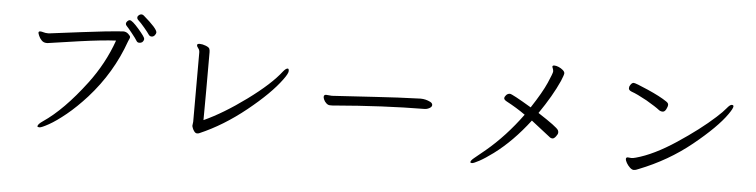

<svg xmlns="http://www.w3.org/2000/svg" viewBox="-48 -1027 5096 1295"><g transform="rotate(5 2500.0 -379.5)"><path d="M254 -607Q305 -613 472 -634.5Q639 -656 752 -664Q772 -664 786.5 -650.5Q801 -637 801 -630Q801 -623 797 -616Q793 -609 790 -600Q713 -382 555 -206Q486 -130 421 -77Q356 -24 307.5 3Q259 30 245 30Q231 30 231 24Q231 10 265 -13Q401 -105 548 -300Q653 -439 709 -598Q621 -594 463 -572L257 -542Q253 -541 250 -541H243Q223 -541 209.5 -555Q196 -569 189.5 -585Q183 -601 183 -605Q183 -614 192 -615H195Q204 -615 217 -611Q230 -607 246 -607ZM886 -603Q878 -597 866 -597Q854 -597 848 -606Q838 -623 809 -659Q780 -695 772.5 -702Q765 -709 765 -717.5Q765 -726 773 -734.5Q781 -743 790 -743Q806 -743 851.5 -690.5Q897 -638 897 -626Q897 -614 886 -603ZM880 -783Q975 -702 975 -676Q975 -668 966.5 -657Q958 -646 945 -646Q932 -646 924 -658.5Q916 -671 890.5 -701.5Q865 -732 844 -751Q838 -757 838 -765.5Q838 -774 846.5 -781.5Q855 -789 864 -789Q873 -789 880 -783Z M1272 -73 1275 -98V-566Q1275 -584 1265.5 -595Q1256 -606 1256 -615V-616Q1256 -625 1274 -625Q1292 -625 1314 -616.5Q1336 -608 1340 -598.5Q1344 -589 1344 -575V-311Q1344 -253 1343.5 -201Q1343 -149 1343 -115Q1473 -174 1626.5 -286.5Q1780 -399 1849 -489Q1867 -511 1879 -511Q1887 -511 1887 -494.5Q1887 -478 1856 -436Q1784 -337 1632.5 -215Q1481 -93 1323 -25Q1317 -22 1307 -22Q1297 -22 1288.5 -33Q1280 -44 1276 -55.5Q1272 -67 1272 -68Z M2152 -357 2190 -354H2194Q2334 -362 2484.5 -372Q2635 -382 2787 -387H2790Q2824 -387 2856 -371Q2871 -363 2871 -350.5Q2871 -338 2854.5 -329Q2838 -320 2821 -320Q2543 -318 2213 -290Q2207 -289 2202 -289H2184Q2171 -289 2159 -300Q2147 -311 2142 -323.5Q2137 -336 2137 -341Q2137 -357 2152 -357Z M3656 -680Q3656 -688 3669 -688Q3682 -688 3698.5 -681Q3715 -674 3727.5 -663Q3740 -652 3740 -641.5Q3740 -631 3722 -588Q3676 -485 3590 -360Q3720 -276 3730 -256Q3734 -250 3734 -239.5Q3734 -229 3721.5 -213Q3709 -197 3699 -197Q3689 -197 3682 -202Q3627 -246 3550 -305Q3438 -158 3313 -65Q3259 -25 3221 -4.5Q3183 16 3172 16Q3161 16 3161 10Q3161 -1 3185.5 -20.5Q3210 -40 3258 -80Q3387 -188 3498 -340Q3439 -382 3369 -419Q3351 -429 3351 -439Q3351 -449 3361.5 -460.5Q3372 -472 3387 -472Q3402 -472 3534 -393Q3605 -501 3634.5 -568.5Q3664 -636 3664 -647Q3664 -658 3660 -667Q3656 -676 3656 -680Z M4217 -114 4239 -112Q4253 -112 4270 -117Q4389 -149 4538.5 -248Q4688 -347 4788 -438Q4831 -477 4851.5 -502.5Q4872 -528 4884 -528Q4896 -528 4896 -519Q4896 -505 4868 -465Q4803 -372 4647 -245.5Q4491 -119 4295 -42Q4276 -33 4263.5 -33Q4251 -33 4237 -46Q4223 -59 4213.5 -75.5Q4204 -92 4204 -103Q4204 -114 4217 -114ZM4188 -598Q4199 -618 4212 -618Q4225 -618 4310.5 -580.5Q4396 -543 4440 -513Q4456 -503 4456 -491Q4456 -479 4446.5 -460.5Q4437 -442 4423 -442Q4409 -442 4398 -450Q4373 -470 4308 -508Q4241 -545 4203 -558Q4183 -566 4183 -579Q4183 -592 4188 -598Z"/></g></svg>

Font: ToneOZ-Pinyin-WenKai-Regular
Style: Regular
Weight: 400
Designer: Fontworks Inc.
Foundry: ToneOZ
Version: Version 0.240331